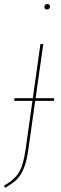

<svg xmlns="http://www.w3.org/2000/svg" viewBox="-55 -736 301 950"><path d="M177.2 -689Q171.4 -689 168 -692.4Q164.6 -695.8 164.6 -701.2Q164.6 -707.5 168.5 -711.9Q172.4 -716.3 179.2 -716.3Q185.1 -716.3 188.7 -712.6Q192.4 -709 192.4 -703.6Q192.4 -697.3 188.2 -693.1Q184.1 -689 177.2 -689ZM213.4 -250 211.9 -236.8H119.1L85 5.4Q77.1 62.5 62.3 97.9Q47.4 133.3 27.1 152.8Q6.8 172.4 -30.3 193.4L-34.7 182.6Q15.1 154.3 37.6 119.1Q60.1 84 71.3 5.4L105.5 -236.8H15.1L16.6 -250H107.4L145 -518.1H159.2L121.1 -250Z"/></svg>

Font: Fira Sans Compressed Hair
Style: Italic
Weight: 100
Width: 3
Italic angle: -8°
Designer: Carrois Corporate & Edenspiekermann AG
Foundry: Carrois Corporate GbR & Edenspiekermann AG
Version: Version 4.203;PS 004.203;hotconv 1.0.88;makeotf.lib2.5.64775